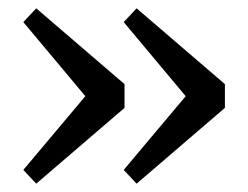

<svg xmlns="http://www.w3.org/2000/svg" viewBox="-20 -499 596 461"><path d="M308 -479 520 -297V-240L308 -58L277 -91L446 -292V-244L277 -446ZM67 -479 279 -297V-240L67 -58L36 -91L205 -292V-244L36 -446Z"/></svg>

Font: Source Serif 4 Medium
Style: Regular
Weight: 500
Designer: Frank Grießhammer
Foundry: Adobe Systems Incorporated
Version: Version 4.004;hotconv 1.0.116;makeotfexe 2.5.65601